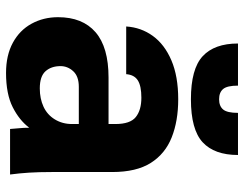

<svg xmlns="http://www.w3.org/2000/svg" viewBox="-104 -672 789 620"><g transform="rotate(90 290.0 -361.5)"><path d="M215 13Q158 13 117.5 -9Q77 -31 56 -69.5Q35 -108 35 -155Q35 -234 83.5 -276Q132 -318 230 -318H380V-340Q380 -388 357.5 -406Q335 -424 295 -424Q257 -424 239 -412.5Q221 -401 219 -375H65Q68 -423 95.5 -461Q123 -499 174.5 -521Q226 -543 300 -543Q370 -543 423 -522Q476 -501 505.5 -454.5Q535 -408 535 -330V-135Q535 -93 537 -61.5Q539 -30 543 0H396Q395 -17 393.5 -30Q392 -43 392 -62Q368 -30 325.5 -8.5Q283 13 215 13ZM265 -96Q298 -96 324 -108Q350 -120 365 -144.5Q380 -169 380 -200V-222H260Q226 -222 209.5 -204Q193 -186 193 -163Q193 -133 209.5 -114.5Q226 -96 265 -96ZM300 -584Q202 -584 161 -622Q120 -660 120 -736H256Q256 -701 267 -688Q278 -675 300 -675Q322 -675 333 -688Q344 -701 344 -736H480Q480 -660 439 -622Q398 -584 300 -584Z"/></g></svg>

Font: Golos Text
Style: Bold
Weight: 700
Designer: A.Korolkova, Vitaly Kuzmin
Foundry: ParaType Ltd
Version: Version 2.004